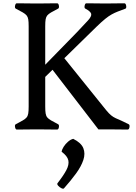

<svg xmlns="http://www.w3.org/2000/svg" viewBox="-20 -781 822 1159"><path d="M153 -623Q153 -650 150.5 -664.5Q148 -679 140.5 -688Q133 -697 117.5 -706Q102 -715 75 -729Q68 -733 71 -747Q74 -761 81 -761Q129 -761 147.5 -760.5Q166 -760 181 -760H225Q240 -760 258.5 -760.5Q277 -761 325 -761Q333 -761 335.5 -747Q338 -733 331 -729Q304 -715 288.5 -706Q273 -697 265.5 -688Q258 -679 255.5 -664.5Q253 -650 253 -623V-138Q253 -111 255.5 -96Q258 -81 265.5 -72Q273 -63 288.5 -54Q304 -45 331 -31Q338 -27 335.5 -13Q333 1 325 1Q277 1 258.5 0.5Q240 0 225 0H181Q166 0 147.5 0.5Q129 1 81 1Q74 1 71 -13Q68 -27 75 -31Q102 -45 117.5 -54Q133 -63 140.5 -72Q148 -81 150.5 -96Q153 -111 153 -138ZM364 -435 620 -117Q637 -96 650.5 -85Q664 -74 678.5 -67.5Q693 -61 711.5 -53Q730 -45 757 -31Q764 -27 761.5 -13Q759 1 751 1Q703 1 684.5 0.5Q666 0 651 0H574L290 -369ZM243 -307V-380L445 -587Q490 -634 512 -658.5Q534 -683 530.5 -697.5Q527 -712 495 -729Q488 -733 491 -747Q494 -761 501 -761Q549 -761 567.5 -760.5Q586 -760 601 -760H631Q646 -760 664.5 -760.5Q683 -761 731 -761Q739 -761 741.5 -747Q744 -733 738 -729Q711 -719 691.5 -711.5Q672 -704 654 -694Q636 -684 615 -667Q594 -650 563 -620ZM352 135Q354 121 364.5 104.5Q375 88 390.5 74.5Q406 61 422 57Q470 81 483 113.5Q496 146 483 185Q470 224 438.5 267Q407 310 367 355Q363 361 351.5 355.5Q340 350 331.5 340.5Q323 331 327 325Q363 279 380.5 246Q398 213 392.5 187Q387 161 352 135Z"/></svg>

Font: Anvers
Style: Regular
Weight: 400
Designer: Ishtar van Looy
Version: Version 1.000